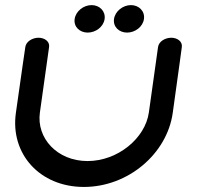

<svg xmlns="http://www.w3.org/2000/svg" viewBox="-20 -740 780 760"><path d="M605.6 -554 569.2 -294.6C555 -193.2 446.6 -102.5 326.5 -102.5C206.5 -102.5 123.6 -193.2 137.9 -294.6C152.9 -401.8 174.3 -554 174.3 -554C177.4 -576 156.5 -590.6 132.4 -590.6C108.4 -590.6 83.3 -575.9 80.2 -553.8C80.2 -553.8 64.7 -448.9 42.8 -292.7C20.1 -131.1 137.3 0 312.1 0C486.9 0 641 -131.1 663.7 -292.7C685.7 -448.9 699.7 -553.8 699.7 -553.8C702.8 -575.9 681.9 -590.6 657.8 -590.6C633.8 -590.6 608.7 -576 605.6 -554ZM342.5 -719.8C310.8 -719.8 279.9 -695.7 275.5 -664.8C271.1 -633.5 295.9 -611 327.2 -611C358.6 -611 389.7 -633.5 394.1 -664.8C398.4 -695.7 374.2 -719.8 342.5 -719.8ZM498.3 -719.8C466.6 -719.8 435.7 -695.7 431.3 -664.8C426.9 -633.5 451.7 -611 483 -611C514.4 -611 545.5 -633.5 549.8 -664.8C554.2 -695.7 530 -719.8 498.3 -719.8Z"/></svg>

Font: Hi.
Style: Black
Weight: 400
Designer: Mew Too, Robert Jablonski
Foundry: Cannot Into Space Fonts
Version: Version 1.996